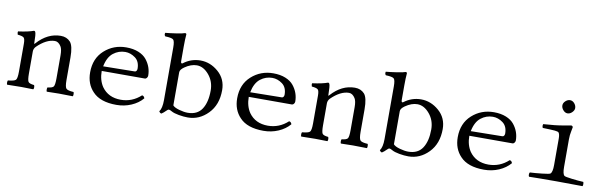

<svg xmlns="http://www.w3.org/2000/svg" viewBox="-47 -1167 5211 1645"><g transform="rotate(10 2558.5 -344.5)"><path d="M211.9 -389.2Q302.7 -490.2 417 -490.2Q468.8 -490.2 500 -456.1Q529.8 -422.9 529.8 -321.8V-126Q529.8 -65.9 543 -52Q556.2 -38.1 606.9 -35.2Q610.8 -31.2 610.8 -16.6Q610.8 -2 606.9 2Q521 0 485.8 0Q464.8 0 380.9 2Q377 -2.9 377 -16.4Q377 -29.8 380.9 -35.2Q421.9 -39.1 432.4 -53Q442.9 -66.9 442.9 -126V-325.2Q442.9 -378.4 428.2 -401.9Q405.3 -438 375 -438Q300.8 -438 220.2 -358.9Q203.1 -339.8 203.1 -316.9V-126Q203.1 -66.9 213.1 -53Q223.1 -39.1 263.2 -35.2Q268.1 -30.3 268.1 -16.1Q268.1 -2 263.2 2Q179.2 0 159.2 0Q118.2 0 36.1 2Q32.2 -2 32.2 -15.9Q32.2 -29.8 36.1 -35.2Q90.3 -40 103.3 -53Q116.2 -65.9 116.2 -126V-368.2Q116.2 -410.2 104.5 -421.1Q92.8 -432.1 50.8 -436Q44.9 -453.1 48.8 -463.9Q138.7 -476.1 183.1 -493.2Q190.9 -493.2 194.8 -484.9Q202.6 -466.8 203.1 -389.2Q203.1 -377 211.9 -389.2Z M818.8 -295.9 1092.8 -299.8Q1102.5 -299.8 1107.7 -308.3Q1112.8 -316.9 1112.8 -326.2Q1112.8 -390.1 1071.8 -420.2Q1030.8 -450.2 984.9 -450.2Q927.7 -450.2 881.3 -414.1Q835 -377.9 818.8 -295.9ZM1190.4 -108.9Q1207.5 -107.9 1213.9 -86.9Q1175.8 -42 1115.7 -16.1Q1055.7 9.8 986.8 9.8Q845.7 9.8 779.8 -61Q717.8 -125 717.8 -226.1Q717.8 -347.2 797.1 -418.7Q876.5 -490.2 986.8 -490.2Q1047.9 -490.2 1093.3 -471.7Q1138.7 -453.1 1163.6 -422.1Q1188.5 -391.1 1200.7 -356.4Q1212.9 -321.8 1212.9 -284.2Q1212.9 -274.4 1205.8 -264.6Q1198.7 -254.9 1188.5 -254.9H813.5Q813.5 -175.8 850.6 -120.1Q907.7 -40 1016.6 -40Q1115.2 -40 1190.4 -108.9Z M1503.4 -405.8Q1469.2 -381.8 1469.2 -358.9V-70.8Q1483.4 -53.7 1525.9 -41.7Q1568.4 -29.8 1600.1 -29.8Q1684.1 -29.8 1723.1 -89.4Q1762.2 -148.9 1762.2 -251Q1762.2 -330.1 1714.4 -387Q1666.5 -443.8 1608.4 -443.8Q1557.6 -443.8 1503.4 -405.8ZM1485.4 -439.9Q1550.3 -489.7 1632.3 -490.2Q1718.3 -490.2 1788.3 -429.2Q1858.4 -368.2 1858.4 -271Q1858.4 -144 1783.4 -67.1Q1708.5 9.8 1608.4 9.8Q1572.3 9.8 1529.3 2.2Q1486.3 -5.4 1464.4 -18.1Q1445.8 -29.3 1437.3 -28.3Q1428.7 -27.3 1414.3 -12Q1399.9 3.4 1380.4 16.1Q1368.7 15.6 1359.4 0Q1382.3 -29.8 1382.3 -101.1V-559.1Q1382.3 -615.2 1368.4 -627.2Q1354.5 -639.2 1298.3 -641.1Q1287.1 -652.3 1292.5 -670.9Q1327.6 -673.8 1385.5 -682.4Q1443.4 -690.9 1460.4 -698.2Q1473.6 -698.2 1473.1 -688Q1469.2 -647 1469.2 -583V-456.1Q1469.2 -441.9 1474.9 -438.5Q1480.5 -435.1 1485.4 -439.9Z M2098.1 -295.9 2372.1 -299.8Q2381.8 -299.8 2387 -308.3Q2392.1 -316.9 2392.1 -326.2Q2392.1 -390.1 2351.1 -420.2Q2310.1 -450.2 2264.2 -450.2Q2207 -450.2 2160.6 -414.1Q2114.3 -377.9 2098.1 -295.9ZM2469.7 -108.9Q2486.8 -107.9 2493.2 -86.9Q2455.1 -42 2395 -16.1Q2335 9.8 2266.1 9.8Q2125 9.8 2059.1 -61Q1997.1 -125 1997.1 -226.1Q1997.1 -347.2 2076.4 -418.7Q2155.8 -490.2 2266.1 -490.2Q2327.1 -490.2 2372.6 -471.7Q2418 -453.1 2442.9 -422.1Q2467.8 -391.1 2480 -356.4Q2492.2 -321.8 2492.2 -284.2Q2492.2 -274.4 2485.1 -264.6Q2478 -254.9 2467.8 -254.9H2092.8Q2092.8 -175.8 2129.9 -120.1Q2187 -40 2295.9 -40Q2394.5 -40 2469.7 -108.9Z M2770.5 -389.2Q2861.3 -490.2 2975.6 -490.2Q3027.3 -490.2 3058.6 -456.1Q3088.4 -422.9 3088.4 -321.8V-126Q3088.4 -65.9 3101.6 -52Q3114.7 -38.1 3165.5 -35.2Q3169.4 -31.2 3169.4 -16.6Q3169.4 -2 3165.5 2Q3079.6 0 3044.4 0Q3023.4 0 2939.5 2Q2935.5 -2.9 2935.5 -16.4Q2935.5 -29.8 2939.5 -35.2Q2980.5 -39.1 2991 -53Q3001.5 -66.9 3001.5 -126V-325.2Q3001.5 -378.4 2986.8 -401.9Q2963.9 -438 2933.6 -438Q2859.4 -438 2778.8 -358.9Q2761.7 -339.8 2761.7 -316.9V-126Q2761.7 -66.9 2771.7 -53Q2781.7 -39.1 2821.8 -35.2Q2826.7 -30.3 2826.7 -16.1Q2826.7 -2 2821.8 2Q2737.8 0 2717.8 0Q2676.8 0 2594.7 2Q2590.8 -2 2590.8 -15.9Q2590.8 -29.8 2594.7 -35.2Q2648.9 -40 2661.9 -53Q2674.8 -65.9 2674.8 -126V-368.2Q2674.8 -410.2 2663.1 -421.1Q2651.4 -432.1 2609.4 -436Q2603.5 -453.1 2607.4 -463.9Q2697.3 -476.1 2741.7 -493.2Q2749.5 -493.2 2753.4 -484.9Q2761.2 -466.8 2761.7 -389.2Q2761.7 -377 2770.5 -389.2Z M3422.4 -405.8Q3388.2 -381.8 3388.2 -358.9V-70.8Q3402.3 -53.7 3444.8 -41.7Q3487.3 -29.8 3519 -29.8Q3603 -29.8 3642.1 -89.4Q3681.2 -148.9 3681.2 -251Q3681.2 -330.1 3633.3 -387Q3585.4 -443.8 3527.3 -443.8Q3476.6 -443.8 3422.4 -405.8ZM3404.3 -439.9Q3469.2 -489.7 3551.3 -490.2Q3637.2 -490.2 3707.3 -429.2Q3777.3 -368.2 3777.3 -271Q3777.3 -144 3702.4 -67.1Q3627.4 9.8 3527.3 9.8Q3491.2 9.8 3448.2 2.2Q3405.3 -5.4 3383.3 -18.1Q3364.7 -29.3 3356.2 -28.3Q3347.7 -27.3 3333.3 -12Q3318.8 3.4 3299.3 16.1Q3287.6 15.6 3278.3 0Q3301.3 -29.8 3301.3 -101.1V-559.1Q3301.3 -615.2 3287.4 -627.2Q3273.4 -639.2 3217.3 -641.1Q3206.1 -652.3 3211.4 -670.9Q3246.6 -673.8 3304.4 -682.4Q3362.3 -690.9 3379.4 -698.2Q3392.6 -698.2 3392.1 -688Q3388.2 -647 3388.2 -583V-456.1Q3388.2 -441.9 3393.8 -438.5Q3399.4 -435.1 3404.3 -439.9Z M4017.1 -295.9 4291 -299.8Q4300.8 -299.8 4305.9 -308.3Q4311 -316.9 4311 -326.2Q4311 -390.1 4270 -420.2Q4229 -450.2 4183.1 -450.2Q4126 -450.2 4079.6 -414.1Q4033.2 -377.9 4017.1 -295.9ZM4388.7 -108.9Q4405.8 -107.9 4412.1 -86.9Q4374 -42 4314 -16.1Q4253.9 9.8 4185.1 9.8Q4043.9 9.8 3978 -61Q3916 -125 3916 -226.1Q3916 -347.2 3995.4 -418.7Q4074.7 -490.2 4185.1 -490.2Q4246.1 -490.2 4291.5 -471.7Q4336.9 -453.1 4361.8 -422.1Q4386.7 -391.1 4398.9 -356.4Q4411.1 -321.8 4411.1 -284.2Q4411.1 -274.4 4404.1 -264.6Q4397 -254.9 4386.7 -254.9H4011.7Q4011.7 -175.8 4048.8 -120.1Q4106 -40 4214.8 -40Q4313.5 -40 4388.7 -108.9Z M4751.5 -649.9Q4751.5 -670.9 4770 -688Q4788.6 -705.1 4809.6 -705.1Q4831.5 -705.1 4847.7 -686Q4863.8 -667 4863.8 -645Q4863.8 -626 4845.7 -607.9Q4827.6 -589.8 4805.7 -589.8Q4785.6 -589.8 4768.6 -608.9Q4751.5 -627.9 4751.5 -649.9ZM4857.4 -133.8Q4857.4 -68.8 4875.5 -57.1Q4883.3 -51.3 4940.9 -44.2Q4998.5 -37.1 5041.5 -35.2Q5045.4 -30.3 5045.4 -16.1Q5045.4 -2 5041.5 2Q4955.6 0 4815.4 0Q4660.6 0 4576.7 2Q4571.8 -2 4571.8 -15.9Q4571.8 -29.8 4576.7 -35.2Q4618.7 -37.1 4681.6 -43.9Q4744.6 -50.8 4752.4 -57.1Q4770.5 -71.3 4770.5 -133.8V-363.8Q4770.5 -400.9 4759.8 -415Q4753.9 -422.9 4725.3 -425.5Q4696.8 -428.2 4619.6 -430.2Q4611.8 -446.3 4617.7 -462.9Q4725.1 -469.7 4791.5 -481.9Q4853.5 -493.2 4857.4 -493.2Q4862.3 -493.2 4866.9 -489Q4871.6 -484.9 4871.6 -480Q4871.6 -474.1 4864.5 -442.6Q4857.4 -411.1 4857.4 -372.1Z"/></g></svg>

Font: Linux Libertine Mono
Style: Mono
Weight: 400
Designer: Philipp H. Poll
Foundry: Philipp H. Poll
Version: Version 5.1.7 ; ttfautohint (v0.9)